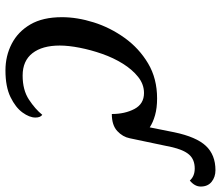

<svg xmlns="http://www.w3.org/2000/svg" viewBox="-73 -727 810 704"><g transform="rotate(90 332.0 -375.0)"><path d="M238 10Q185 10 140.5 -13Q96 -36 69.5 -81.5Q43 -127 43 -197Q43 -253 62 -313.5Q81 -374 119 -427Q157 -480 212.5 -513Q268 -546 341 -546Q376 -546 402.5 -538.5Q429 -531 447 -519L465 -609Q482 -690 515 -725Q548 -760 604 -760Q629 -760 646.5 -746Q664 -732 664 -706Q664 -684 642 -666Q626 -684 598 -684Q565 -684 547 -663.5Q529 -643 519 -598L487 -446Q482 -420 460.5 -400Q439 -380 398 -380Q398 -428 379.5 -463Q361 -498 321 -498Q289 -498 262 -476.5Q235 -455 213.5 -420.5Q192 -386 177.5 -344.5Q163 -303 155 -262Q147 -221 147 -189Q147 -125 175 -89Q203 -53 257 -53Q310 -53 345 -76Q380 -99 401 -125Q411 -118 411 -100Q411 -78 392.5 -52.5Q374 -27 336 -8.5Q298 10 238 10Z"/></g></svg>

Font: NotoSerif-Italic
Style: Regular
Weight: 400
Italic angle: -12°
Designer: Monotype Design Team
Foundry: Monotype Imaging Inc.
Version: Version 2.007; ttfautohint (v1.8) -l 8 -r 50 -G 200 -x 14 -D